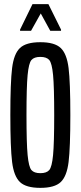

<svg xmlns="http://www.w3.org/2000/svg" viewBox="-20 -900 391 928"><path d="M30 -344Q30 -502 38.5 -571Q47 -640 76.5 -668Q106 -696 175 -696Q244 -696 273.5 -668Q303 -640 311.5 -571Q320 -502 320 -344Q320 -186 311.5 -117Q303 -48 273.5 -20Q244 8 175 8Q106 8 76.5 -20Q47 -48 38.5 -117Q30 -186 30 -344ZM242 -344Q242 -480 236.5 -537.5Q231 -595 218 -610Q205 -625 175 -625Q145 -625 132 -610Q119 -595 113.5 -537.5Q108 -480 108 -344Q108 -208 113.5 -150.5Q119 -93 132 -78Q145 -63 175 -63Q205 -63 218 -78Q231 -93 236.5 -150.5Q242 -208 242 -344ZM77 -751V-757L137 -880H214L275 -757V-751H223L177 -835L130 -751Z"/></svg>

Font: Saira Ultra Condensed Medium
Style: Regular
Weight: 500
Width: 1
Designer: Hector Gatti with collaboration of the Omnibus-Type team
Foundry: Omnibus-Type
Version: Version 1.001; ttfautohint (v1.8)